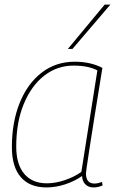

<svg xmlns="http://www.w3.org/2000/svg" viewBox="-20 -810 507 840"><path d="M389 10Q367 10 353.5 -3.5Q340 -17 339 -40Q308 -18 266.5 -4Q225 10 183 10Q110 10 71 -35Q32 -80 32 -166Q32 -275 66 -359.5Q100 -444 162 -492Q224 -540 307 -540Q376 -540 428 -513Q407 -384 393 -296.5Q379 -209 371 -156.5Q363 -104 359.5 -79.5Q356 -55 356 -52Q356 -7 393 -7Q408 -7 426 -14L429 1Q410 10 389 10ZM336 -58 406 -502Q366 -523 302 -523Q230 -523 173.5 -479Q117 -435 84 -355Q51 -275 51 -169Q51 -91 86 -49.5Q121 -8 185 -8Q223 -8 264 -22Q305 -36 336 -58ZM277 -596 438 -790H463L297 -596Z"/></svg>

Font: Georama Thin
Style: Italic
Weight: 100
Italic angle: -9°
Designer: Jean-Baptiste Levee
Foundry: Production Type
Version: Version 1.000